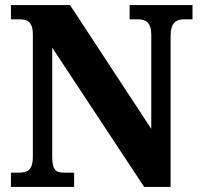

<svg xmlns="http://www.w3.org/2000/svg" viewBox="-20 -734 787 754"><path d="M23 0H271V-56H235C201 -56 185 -63 185 -119V-547L546 0H650V-595C650 -643 671 -658 701 -658H736V-714H489V-658H524C552 -658 574 -645 574 -599V-228L255 -714H23V-658H57C85 -658 109 -651 109 -599V-119C109 -63 86 -56 50 -56H23Z"/></svg>

Font: Noto Serif Georgian SemiCondensed ExtraBold
Style: Regular
Weight: 800
Width: 4
Designer: Monotype Design Team, Akaki Razmadze
Foundry: Google LLC
Version: Version 2.003